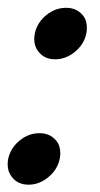

<svg xmlns="http://www.w3.org/2000/svg" viewBox="-23 -477 263 504"><path d="M121.6 -321.3Q93.8 -321.3 78.1 -341.3Q66.9 -355 66.9 -374.5Q66.9 -381.8 68.4 -389.2Q74.7 -418 98.4 -437.3Q122.1 -456.5 150.4 -456.5Q178.2 -456.5 194.3 -437Q205.1 -424.3 205.1 -403.3Q205.1 -396.5 203.6 -389.2Q197.8 -360.8 173.8 -341.1Q149.9 -321.3 121.6 -321.3ZM51.8 7.8Q23.9 7.8 8.3 -12.2Q-2.9 -25.9 -2.9 -45.4Q-2.9 -52.7 -1.5 -60.1Q4.9 -88.9 28.6 -108.2Q52.2 -127.4 80.6 -127.4Q108.4 -127.4 124.5 -107.9Q135.3 -95.2 135.3 -74.2Q135.3 -67.4 133.8 -60.1Q127.9 -31.7 104 -12Q80.1 7.8 51.8 7.8Z"/></svg>

Font: Munson
Style: Italic
Weight: 400
Italic angle: -12°
Designer: Paul James MIller
Foundry: High-Logic / Made with FontCreator
Version: Version 2.10;May 5, 2019;FontCreator 11.5.0.2430 64-bit